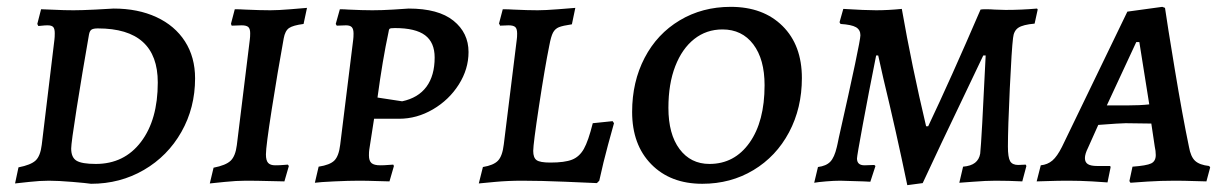

<svg xmlns="http://www.w3.org/2000/svg" viewBox="-20 -528 3574 561"><path d="M123 0Q97 0 65.5 3.5Q34 7 24 8L34 -39Q70 -46 84 -59Q98 -72 102 -105L139 -412Q140 -419 140 -431Q140 -444 135.5 -449Q131 -454 119 -454Q111 -454 103 -453Q95 -452 92 -452L89 -458L100 -501Q110 -501 138.5 -499.5Q167 -498 195 -498Q218 -498 258.5 -500Q299 -502 312 -503Q383 -503 437 -478Q491 -453 520.5 -407Q550 -361 550 -299Q550 -213 510 -142.5Q470 -72 400.5 -31.5Q331 9 246 9Q233 7 191.5 3.5Q150 0 123 0ZM240 -427Q220 -313 204 -211.5Q188 -110 188 -94Q188 -68 203.5 -58.5Q219 -49 260 -49Q343 -49 392 -113.5Q441 -178 441 -287Q441 -445 266 -445Q253 -445 247.5 -441.5Q242 -438 240 -427Z M757 -77Q757 -59 763.5 -52Q770 -45 784 -45Q798 -45 808 -46Q818 -47 821 -47L824 -43L811 2Q799 2 765 1Q731 0 698 0Q671 0 637 3.5Q603 7 593 8L604 -38Q640 -45 654 -58.5Q668 -72 672 -104L710 -413Q711 -420 711 -431Q711 -444 705.5 -449Q700 -454 686 -454L657 -453Q655 -457 655 -459L666 -501Q682 -501 696 -500Q740 -498 770 -498Q793 -498 829 -501Q865 -504 877 -505L867 -458Q836 -454 824.5 -446Q813 -438 809 -416Q791 -317 774 -208.5Q757 -100 757 -77Z M998 -500Q1040 -498 1068 -498Q1096 -498 1128.5 -500Q1161 -502 1174 -503Q1261 -503 1305 -467.5Q1349 -432 1349 -376Q1349 -326 1320.5 -281Q1292 -236 1245 -208.5Q1198 -181 1146 -181H1073L1059 -91Q1058 -85 1058 -74Q1058 -58 1065.5 -51.5Q1073 -45 1091 -45Q1103 -45 1114 -46Q1125 -47 1129 -47L1131 -43L1118 2Q1108 2 1080.5 1Q1053 0 1028 0Q999 0 956.5 2Q914 4 900 6L911 -41Q944 -46 957 -59Q970 -72 974 -105L1012 -412Q1013 -419 1013 -430Q1013 -443 1008 -448.5Q1003 -454 991 -454L964 -453L961 -458L973 -501Q986 -501 998 -500ZM1250 -360Q1250 -404 1222 -425Q1194 -446 1134 -446Q1121 -446 1118.5 -444Q1116 -442 1115 -433Q1098 -354 1083 -243L1155 -232Q1202 -242 1226 -274.5Q1250 -307 1250 -360Z M1379 8 1391 -40Q1422 -45 1435 -58.5Q1448 -72 1452 -106L1490 -413Q1491 -419 1491 -430Q1491 -444 1485.5 -449Q1480 -454 1466 -454L1441 -453Q1441 -455 1438 -459L1449 -501Q1466 -501 1480 -500Q1522 -498 1551 -498Q1573 -498 1611 -501Q1649 -504 1661 -505L1651 -457Q1624 -453 1613 -448.5Q1602 -444 1596 -433Q1590 -422 1585 -395Q1572 -331 1555 -219Q1538 -107 1538 -87Q1538 -67 1548 -60Q1558 -53 1588 -53Q1630 -53 1651.5 -61.5Q1673 -70 1686 -93Q1699 -116 1712 -168L1770 -174Q1773 -169 1774 -168Q1770 -154 1756.5 -104.5Q1743 -55 1731 0L1724 7Q1702 6 1631 3Q1560 0 1506 0Q1464 0 1426.5 3.5Q1389 7 1379 8Z M1827 -201Q1827 -289 1863.5 -359Q1900 -429 1966 -468.5Q2032 -508 2115 -508Q2210 -508 2266.5 -452Q2323 -396 2323 -300Q2323 -212 2285.5 -141.5Q2248 -71 2181.5 -31Q2115 9 2032 9Q1939 9 1883 -48Q1827 -105 1827 -201ZM2214 -279Q2214 -355 2181 -398.5Q2148 -442 2091 -442Q2044 -442 2008.5 -414Q1973 -386 1953 -334.5Q1933 -283 1933 -213Q1933 -136 1965.5 -92.5Q1998 -49 2053 -49Q2126 -49 2170 -111Q2214 -173 2214 -279Z M2561 -299 2546 -366H2540Q2518 -256 2501 -164Q2484 -72 2484 -65Q2484 -45 2506 -45L2535 -46Q2535 -45 2538 -43L2523 3L2503 2L2435 0Q2417 0 2393.5 2Q2370 4 2359 6L2370 -40Q2394 -43 2406 -55.5Q2418 -68 2425 -98Q2426 -102 2427.5 -109Q2429 -116 2431 -126Q2494 -405 2494 -425Q2494 -441 2481 -448.5Q2468 -456 2436 -458L2433 -463L2444 -502Q2508 -498 2540 -498Q2575 -498 2615 -502Q2644 -336 2686 -159H2692Q2758 -298 2845 -500Q2849 -501 2859 -501Q2876 -501 2886 -500L2918 -499Q2965 -499 3010 -503Q3012 -501 3012 -500L3003 -459Q2969 -456 2955.5 -447Q2942 -438 2940 -417Q2936 -386 2930.5 -269.5Q2925 -153 2925 -100Q2925 -68 2931.5 -57Q2938 -46 2955 -46L2977 -47L2979 -43L2967 2Q2927 0 2889 0Q2861 0 2823.5 3Q2786 6 2783 6L2794 -41Q2817 -43 2829 -52.5Q2841 -62 2844 -79Q2848 -114 2860 -366H2853L2792 -238Q2728 -105 2676 7L2631 13Q2598 -146 2561 -299Z M3513 -43 3516 -39 3505 2Q3495 2 3467.5 1Q3440 0 3412 0Q3372 0 3333 2.5Q3294 5 3283 6L3280 1L3289 -41Q3330 -44 3343.5 -50.5Q3357 -57 3357 -75Q3357 -87 3354 -100L3344 -167L3269 -168Q3254 -168 3189 -163L3159 -96Q3150 -78 3150 -66Q3150 -54 3158.5 -48.5Q3167 -43 3186 -43H3224L3225 -39L3216 5Q3206 4 3170.5 2Q3135 0 3102 0Q3070 0 3044 1Q3018 2 3009 2L3021 -45Q3041 -47 3055 -59Q3069 -71 3083 -99L3274 -494L3376 -508L3384 -505Q3390 -462 3412.5 -326Q3435 -190 3454 -99Q3459 -70 3472 -58Q3485 -46 3513 -43ZM3274 -220Q3311 -220 3338 -223L3309 -405H3300L3214 -220Z"/></svg>

Font: Alegreya SC Medium
Style: Italic
Weight: 500
Italic angle: -7°
Designer: Juan Pablo del Peral
Foundry: Huerta Tipografica
Version: Version 2.007; ttfautohint (v1.6)